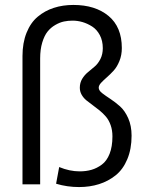

<svg xmlns="http://www.w3.org/2000/svg" viewBox="-20 -746 610 777"><path d="M379.5 -391Q379.5 -380 393.2 -369.2Q407 -358.5 426.5 -345.8Q446 -333 465.5 -315.8Q485 -298.5 498.8 -267.8Q512.5 -237 512.5 -197Q512.5 -143 495.2 -101.8Q478 -60.5 448 -36.5Q418 -12.5 380.8 -0.8Q343.5 11 300 11Q251.5 11 207 -2.5L219.5 -70Q261.5 -52.5 302.5 -52.5Q328.5 -52.5 350.2 -58.8Q372 -65 392 -79.8Q412 -94.5 423.5 -123.5Q435 -152.5 435 -194Q435 -219 427.8 -239.5Q420.5 -260 408.8 -273.8Q397 -287.5 383 -299Q369 -310.5 355 -320.5Q341 -330.5 329.2 -340.2Q317.5 -350 310.2 -363Q303 -376 303 -391Q303 -411 312.5 -426.8Q322 -442.5 335.8 -453.8Q349.5 -465 363.2 -476.8Q377 -488.5 386.5 -507.5Q396 -526.5 396 -551Q396 -581 384 -603.8Q372 -626.5 352.8 -638.8Q333.5 -651 313.5 -656.8Q293.5 -662.5 274 -662.5Q255.5 -662.5 238.8 -659Q222 -655.5 203.8 -645Q185.5 -634.5 172.5 -618.2Q159.5 -602 151 -574Q142.5 -546 142.5 -509.5V0H71V-519Q71 -572.5 87.5 -613.5Q104 -654.5 132.8 -678.5Q161.5 -702.5 197.8 -714.2Q234 -726 277 -726Q365.5 -726 419.2 -681.5Q473 -637 473 -551.5Q473 -522.5 463.2 -498.8Q453.5 -475 439.8 -460Q426 -445 412.5 -433.2Q399 -421.5 389.2 -411Q379.5 -400.5 379.5 -391Z"/></svg>

Font: League Mono Narrow Light
Style: Regular
Weight: 300
Width: 3
Designer: Tyler Finck
Foundry: The League of Moveable Type / Tyler Finck
Version: Version 2.210